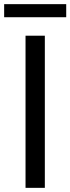

<svg xmlns="http://www.w3.org/2000/svg" viewBox="-23 -905 339 925"><path d="M100 0H193V-733H100ZM-3 -822H296V-885H-3Z"/></svg>

Font: Noto Sans T Chinese Regular
Style: Regular
Weight: 400
Designer: Ryoko NISHIZUKA (kana & ideographs); Paul D. Hunt (Latin, Greek & Cyrillic); Wenlong ZHANG (bopomofo); Sandoll Communica
Foundry: Adobe Systems Incorporated
Version: Version 1.000;PS 1;hotconv 1.0.78;makeotf.lib2.5.61930